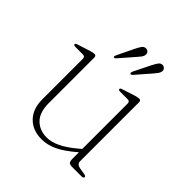

<svg xmlns="http://www.w3.org/2000/svg" viewBox="-182 -787 926 926"><g transform="rotate(45 281.5 -323.5)"><path d="M414.5 -29.5V-79V-83.5V-404.5Q414.5 -412.5 411 -416.5Q407.5 -420.5 399 -420.5H349.5Q342.5 -420.5 339.5 -422.2Q336.5 -424 336.5 -427Q336.5 -430 339.2 -432.5Q342 -435 348.5 -436.5L412 -457Q421.5 -459.5 427.5 -460.8Q433.5 -462 437 -462Q443.5 -462 446.2 -458.8Q449 -455.5 449 -448.5V-46Q449 -36.5 455.5 -30.5Q462 -24.5 473.5 -22.5L503.5 -17.5Q511 -16.5 515 -14.5Q519 -12.5 519 -8Q519 -4.5 515.5 -2.2Q512 0 505.5 0H441.5Q426 0 420.2 -5.8Q414.5 -11.5 414.5 -29.5ZM109 -130V-404.5Q109 -412.5 105.8 -416.5Q102.5 -420.5 93.5 -420.5H44.5Q37 -420.5 34 -422.2Q31 -424 31 -427Q31 -430 33.8 -432.5Q36.5 -435 43.5 -436.5L107 -457Q116 -459.5 122.2 -460.8Q128.5 -462 132 -462Q138 -462 141 -458.8Q144 -455.5 144 -448.5V-137Q144 -75 174.8 -44.2Q205.5 -13.5 255 -13.5Q285.5 -13.5 321.2 -30.5Q357 -47.5 402 -85.5L426 -106L439 -94L413 -72Q360.5 -27 321 -8.5Q281.5 10 242.5 10Q182 10 145.5 -27Q109 -64 109 -130ZM252.5 -617.5Q261.5 -636 269.5 -646.8Q277.5 -657.5 291.5 -656.5Q300 -655.5 305.5 -649.2Q311 -643 309.5 -633Q309 -623.5 302.5 -615Q296 -606.5 287.5 -597L220.5 -520Q218 -517.5 215.2 -516.2Q212.5 -515 209.5 -517Q207 -519 207.5 -522.2Q208 -525.5 210 -529.5ZM365 -617.5Q374.5 -636 382.5 -646.8Q390.5 -657.5 403.5 -656.5Q412.5 -655.5 418 -649.2Q423.5 -643 422.5 -633Q421 -623.5 414.8 -615Q408.5 -606.5 400.5 -597L333.5 -520Q331 -517.5 327.8 -516.2Q324.5 -515 321.5 -517Q320 -519 320 -522.2Q320 -525.5 321.5 -529.5Z"/></g></svg>

Font: Fraunces Thin
Style: Regular
Weight: 250
Version: Version 1.000;[b76b70a41]